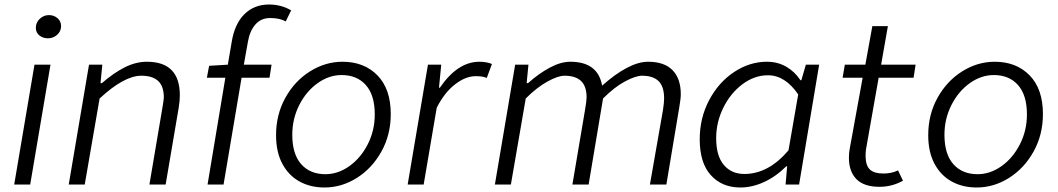

<svg xmlns="http://www.w3.org/2000/svg" viewBox="-20 -819 4696 852"><path d="M133 -532H204L114 0H43ZM139 -696Q139 -719 156.5 -735.5Q174 -752 197 -752Q219 -752 235 -738.5Q251 -725 251 -703Q251 -680 233.5 -664.5Q216 -649 193 -649Q171 -649 155 -661.5Q139 -674 139 -696Z M375 -532H434L426 -450H432Q485 -496 534 -520.5Q583 -545 632 -545Q778 -545 778 -396Q778 -371 773 -341L715 0H643L699 -331Q707 -377 707 -387Q707 -436 682 -459.5Q657 -483 607 -483Q531 -483 422 -382L356 0H285Z M980 -474H898L908 -527L991 -532L1008 -632Q1021 -713 1064.5 -756Q1108 -799 1174 -799Q1228 -799 1272 -773L1248 -724Q1221 -739 1179 -739Q1138 -739 1113 -710Q1088 -681 1080 -633L1062 -532H1185L1176 -474H1052L972 0H901Z M1205 -219Q1205 -311 1246.5 -385.5Q1288 -460 1356 -502.5Q1424 -545 1500 -545Q1596 -545 1655 -484.5Q1714 -424 1714 -313Q1714 -221 1672.5 -146.5Q1631 -72 1563.5 -29.5Q1496 13 1420 13Q1357 13 1308.5 -14Q1260 -41 1232.5 -93Q1205 -145 1205 -219ZM1643 -311Q1643 -397 1603.5 -441.5Q1564 -486 1496 -486Q1440 -486 1389.5 -450Q1339 -414 1308 -353Q1277 -292 1277 -221Q1277 -135 1316.5 -90.5Q1356 -46 1424 -46Q1480 -46 1530.5 -82Q1581 -118 1612 -179Q1643 -240 1643 -311Z M1879 -532H1938L1928 -430H1932Q2011 -545 2107 -545Q2140 -545 2163 -535L2140 -473Q2124 -481 2091 -481Q2046 -481 1999 -444.5Q1952 -408 1918 -341L1860 0H1789Z M2266 -532H2325L2317 -450H2323Q2370 -492 2419 -518.5Q2468 -545 2511 -545Q2633 -545 2652 -439Q2709 -490 2761 -517.5Q2813 -545 2856 -545Q2928 -545 2964.5 -507.5Q3001 -470 3001 -401Q3001 -381 2994 -341L2937 0H2864L2922 -331Q2927 -364 2927 -382Q2927 -435 2902.5 -459Q2878 -483 2829 -483Q2801 -483 2754 -458Q2707 -433 2656 -382L2592 0H2520L2576 -331Q2583 -371 2583 -387Q2583 -436 2558.5 -459.5Q2534 -483 2485 -483Q2456 -483 2409 -457Q2362 -431 2313 -382L2247 0H2176Z M3085 -201Q3085 -295 3126.5 -374Q3168 -453 3237 -499Q3306 -545 3383 -545Q3431 -545 3469 -523Q3507 -501 3532 -463H3536L3556 -532H3615L3526 0H3466L3473 -81H3469Q3424 -36 3371 -11.5Q3318 13 3265 13Q3184 13 3134.5 -41.5Q3085 -96 3085 -201ZM3479 -152 3522 -400Q3464 -485 3388 -485Q3328 -485 3275 -445.5Q3222 -406 3190 -341.5Q3158 -277 3158 -206Q3158 -127 3192 -87Q3226 -47 3283 -47Q3390 -47 3479 -152Z M3747 -119Q3747 -141 3751 -161L3808 -474H3719L3729 -532H3820L3851 -703H3920L3890 -532H4043L4034 -474H3879L3823 -157Q3821 -146 3821 -124Q3822 -83 3841 -66Q3860 -49 3900 -49Q3937 -49 3965 -63L3987 -17Q3938 10 3883 10Q3814 10 3780.5 -24Q3747 -58 3747 -119Z M4099 -219Q4099 -311 4140.5 -385.5Q4182 -460 4250 -502.5Q4318 -545 4394 -545Q4490 -545 4549 -484.5Q4608 -424 4608 -313Q4608 -221 4566.5 -146.5Q4525 -72 4457.5 -29.5Q4390 13 4314 13Q4251 13 4202.5 -14Q4154 -41 4126.5 -93Q4099 -145 4099 -219ZM4537 -311Q4537 -397 4497.5 -441.5Q4458 -486 4390 -486Q4334 -486 4283.5 -450Q4233 -414 4202 -353Q4171 -292 4171 -221Q4171 -135 4210.5 -90.5Q4250 -46 4318 -46Q4374 -46 4424.5 -82Q4475 -118 4506 -179Q4537 -240 4537 -311Z"/></svg>

Font: Nebula Sans Book
Style: Regular
Weight: 400
Italic angle: -9°
Designer: Paul D. Hunt for Adobe (as Source Sans)
Foundry: Nebula Entertainment & Broadcasting LLC
Version: Version 1.010